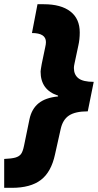

<svg xmlns="http://www.w3.org/2000/svg" viewBox="-80 -734 465 912"><path d="M-23.9 158.2H-60.1V21Q-24.4 19.5 -6.8 14.4Q10.7 9.3 19.5 -2Q28.3 -13.2 34.2 -42L60.1 -168Q70.3 -216.3 103 -243.2Q135.7 -270 195.8 -275.9V-279.8Q112.8 -306.6 112.8 -394Q112.8 -399.9 118.2 -430.2L134.8 -509.8Q138.2 -523.9 138.2 -534.2Q138.2 -577.1 71.8 -577.1L98.1 -713.9H127.9Q210 -713.9 254.4 -679.4Q298.8 -645 298.8 -580.1Q298.8 -546.4 292 -517.1L273.9 -432.1Q271 -419.4 271 -411.1Q271 -378.9 292.7 -362.1Q314.5 -345.2 365.2 -345.2L336.9 -205.1Q277.8 -205.1 247.8 -185.3Q217.8 -165.5 208 -120.1L181.2 0Q163.1 83.5 114 120.8Q64.9 158.2 -23.9 158.2Z"/></svg>

Font: Open Sans Extrabold
Style: Italic
Weight: 800
Italic angle: -12°
Foundry: Ascender Corporation
Version: Version 1.10